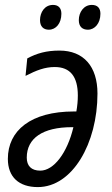

<svg xmlns="http://www.w3.org/2000/svg" viewBox="-20 -752 455 782"><path d="M338 -631C366 -631 389 -657 389 -696C389 -719 377 -732 354 -732C321 -732 301 -702 301 -670C301 -644 315 -631 338 -631ZM179 -631C208 -631 230 -657 230 -696C230 -719 218 -732 196 -732C162 -732 143 -702 143 -670C143 -644 157 -631 179 -631ZM134 10C275 10 377 -168 377 -371C377 -481 321 -546 222 -546C169 -546 130 -535 91 -514L84 -443C129 -466 163 -479 203 -479C266 -479 297 -440 297 -363C297 -342 295 -320 291 -298H281C105 -298 12 -220 12 -105C12 -31 57 10 134 10ZM144 -57C107 -57 89 -77 89 -110C89 -189 154 -234 273 -234H279C254 -129 199 -57 144 -57Z"/></svg>

Font: Noto Sans Condensed
Style: Italic
Weight: 400
Width: 3
Italic angle: -12°
Designer: Monotype Design Team
Foundry: Monotype Imaging Inc.
Version: Version 2.013